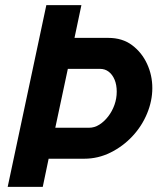

<svg xmlns="http://www.w3.org/2000/svg" viewBox="-20 -730 623 750"><path d="M161 -710H298L271 -582H403Q458 -582 496 -553.5Q534 -525 554.5 -480.5Q575 -436 575 -386Q575 -336 554.5 -286.5Q534 -237 497 -197.5Q460 -158 411.5 -134Q363 -110 309 -110H170L147 0H10ZM328 -231Q349 -231 368 -243Q387 -255 402.5 -275Q418 -295 427 -320Q436 -345 436 -372Q436 -399 427.5 -419Q419 -439 404.5 -450Q390 -461 371 -461H245L196 -231Z"/></svg>

Font: Raleway Thin
Style: Bold Italic
Weight: 700
Italic angle: -12°
Version: Version 4.026